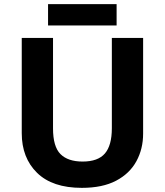

<svg xmlns="http://www.w3.org/2000/svg" viewBox="-20 -897 796 927"><path d="M671 -252Q671 -178 638.5 -118.5Q606 -59 540.5 -24.5Q475 10 375 10Q233 10 159 -62.5Q85 -135 85 -254V-714H236V-277Q236 -189 272 -153Q308 -117 379 -117Q453 -117 486.5 -156Q520 -195 520 -278V-714H671ZM543 -877V-774H212V-877Z"/></svg>

Font: Noto Sans New Tai Lue
Style: Bold
Weight: 700
Version: Version 2.003